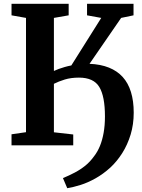

<svg xmlns="http://www.w3.org/2000/svg" viewBox="-20 -763 745 1008"><path d="M333 225 310.5 172Q343 158.5 372.5 143Q402 127.5 427.8 106.8Q453.5 86 474.5 56.5Q492 34 504.5 3.8Q517 -26.5 524 -65.5Q531 -104.5 531 -151.5Q531 -257.5 501.2 -306.5Q471.5 -355.5 394.5 -355.5Q352.5 -355.5 320 -345.5Q287.5 -335.5 263 -323V-68.5L364.5 -57V0H40.5V-58L116.5 -69V-669L40.5 -682.5V-743H340.5V-682.5L263 -669V-390.5Q273.5 -395.5 288.2 -401Q303 -406.5 319.8 -411.2Q336.5 -416 354.5 -419.5L511.5 -669L437 -682.5V-743H681V-682.5L616 -669L450 -428Q508.5 -425.5 552 -408Q595.5 -390.5 624.2 -358.8Q653 -327 667.5 -280Q682 -233 682 -171.5Q682 -110 665.8 -56.5Q649.5 -3 621.8 40.8Q594 84.5 559.5 116.5Q521.5 151 481.2 173.5Q441 196 402.8 208Q364.5 220 333 225Z"/></svg>

Font: Merriweather 24pt
Style: Bold
Weight: 700
Designer: Eben Sorkin
Foundry: Eben Sorkin
Version: Version 2.100